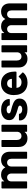

<svg xmlns="http://www.w3.org/2000/svg" viewBox="1618 -2182 571 3848"><g transform="rotate(-90 1904.0 -257.5)"><path d="M788 -343V-12Q788 -7 784.5 -3.5Q781 0 776 0H659Q654 0 650.5 -3.5Q647 -7 647 -12V-312Q647 -353 626 -377Q605 -401 570 -401Q535 -401 513 -377Q491 -353 491 -313V-12Q491 -7 487.5 -3.5Q484 0 479 0H363Q358 0 354.5 -3.5Q351 -7 351 -12V-312Q351 -352 329 -376.5Q307 -401 272 -401Q240 -401 218.5 -382Q197 -363 193 -329V-12Q193 -7 189.5 -3.5Q186 0 181 0H64Q59 0 55.5 -3.5Q52 -7 52 -12V-502Q52 -507 55.5 -510.5Q59 -514 64 -514H181Q186 -514 189.5 -510.5Q193 -507 193 -502V-463Q193 -460 195 -459Q197 -458 199 -461Q240 -522 326 -522Q376 -522 413.5 -501Q451 -480 471 -441Q474 -435 478 -441Q500 -482 537.5 -502Q575 -522 622 -522Q700 -522 744 -475Q788 -428 788 -343Z M1199 -514H1316Q1321 -514 1324.5 -510.5Q1328 -507 1328 -502V-12Q1328 -7 1324.5 -3.5Q1321 0 1316 0H1199Q1194 0 1190.5 -3.5Q1187 -7 1187 -12V-46Q1187 -49 1185 -49.5Q1183 -50 1181 -47Q1141 7 1057 7Q981 7 932 -39Q883 -85 883 -168V-502Q883 -507 886.5 -510.5Q890 -514 895 -514H1011Q1016 -514 1019.5 -510.5Q1023 -507 1023 -502V-203Q1023 -163 1044.5 -138Q1066 -113 1104 -113Q1138 -113 1160 -133.5Q1182 -154 1187 -187V-502Q1187 -507 1190.5 -510.5Q1194 -514 1199 -514Z M1415 -142V-152Q1415 -157 1418.5 -160.5Q1422 -164 1427 -164H1538Q1543 -164 1546.5 -160.5Q1550 -157 1550 -152V-151Q1550 -129 1574.5 -113.5Q1599 -98 1636 -98Q1670 -98 1691 -111.5Q1712 -125 1712 -145Q1712 -163 1694 -172Q1676 -181 1635 -191Q1588 -203 1561 -214Q1497 -236 1459 -268Q1421 -300 1421 -360Q1421 -434 1478.5 -477.5Q1536 -521 1631 -521Q1695 -521 1743 -500.5Q1791 -480 1817.5 -443Q1844 -406 1844 -359Q1844 -354 1840.5 -350.5Q1837 -347 1832 -347H1725Q1720 -347 1716.5 -350.5Q1713 -354 1713 -359Q1713 -381 1690.5 -396Q1668 -411 1631 -411Q1598 -411 1577 -399Q1556 -387 1556 -366Q1556 -346 1576.5 -336Q1597 -326 1645 -315Q1656 -312 1670 -308.5Q1684 -305 1700 -300Q1771 -279 1812 -246Q1853 -213 1853 -150Q1853 -76 1794.5 -34.5Q1736 7 1637 7Q1570 7 1520 -12Q1470 -31 1442.5 -65Q1415 -99 1415 -142Z M2393 -225Q2392 -213 2380 -213H2071Q2065 -213 2067 -208Q2070 -188 2078 -168Q2104 -112 2184 -112Q2248 -113 2285 -164Q2289 -170 2294 -170Q2297 -170 2301 -166L2373 -95Q2378 -90 2378 -86Q2378 -84 2374 -78Q2341 -37 2289 -14.5Q2237 8 2175 8Q2089 8 2029.5 -31Q1970 -70 1944 -140Q1923 -190 1923 -271Q1923 -326 1938 -368Q1961 -439 2018.5 -481Q2076 -523 2155 -523Q2255 -523 2315.5 -465Q2376 -407 2389 -310Q2391 -295 2394 -248Q2394 -238 2393 -225ZM2073 -342Q2069 -329 2066 -310Q2066 -305 2071 -305H2244Q2250 -305 2248 -310Q2243 -339 2243 -338Q2234 -368 2211.5 -384.5Q2189 -401 2156 -401Q2093 -401 2073 -342Z M2792 -514H2909Q2914 -514 2917.5 -510.5Q2921 -507 2921 -502V-12Q2921 -7 2917.5 -3.5Q2914 0 2909 0H2792Q2787 0 2783.5 -3.5Q2780 -7 2780 -12V-46Q2780 -49 2778 -49.5Q2776 -50 2774 -47Q2734 7 2650 7Q2574 7 2525 -39Q2476 -85 2476 -168V-502Q2476 -507 2479.5 -510.5Q2483 -514 2488 -514H2604Q2609 -514 2612.5 -510.5Q2616 -507 2616 -502V-203Q2616 -163 2637.5 -138Q2659 -113 2697 -113Q2731 -113 2753 -133.5Q2775 -154 2780 -187V-502Q2780 -507 2783.5 -510.5Q2787 -514 2792 -514Z M3761 -343V-12Q3761 -7 3757.5 -3.5Q3754 0 3749 0H3632Q3627 0 3623.5 -3.5Q3620 -7 3620 -12V-312Q3620 -353 3599 -377Q3578 -401 3543 -401Q3508 -401 3486 -377Q3464 -353 3464 -313V-12Q3464 -7 3460.5 -3.5Q3457 0 3452 0H3336Q3331 0 3327.5 -3.5Q3324 -7 3324 -12V-312Q3324 -352 3302 -376.5Q3280 -401 3245 -401Q3213 -401 3191.5 -382Q3170 -363 3166 -329V-12Q3166 -7 3162.5 -3.5Q3159 0 3154 0H3037Q3032 0 3028.5 -3.5Q3025 -7 3025 -12V-502Q3025 -507 3028.5 -510.5Q3032 -514 3037 -514H3154Q3159 -514 3162.5 -510.5Q3166 -507 3166 -502V-463Q3166 -460 3168 -459Q3170 -458 3172 -461Q3213 -522 3299 -522Q3349 -522 3386.5 -501Q3424 -480 3444 -441Q3447 -435 3451 -441Q3473 -482 3510.5 -502Q3548 -522 3595 -522Q3673 -522 3717 -475Q3761 -428 3761 -343Z"/></g></svg>

Font: UMi
Style: Bold
Weight: 700
Designer: Peter Middis
Foundry: We Are UMi
Version: Version 1.0